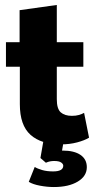

<svg xmlns="http://www.w3.org/2000/svg" viewBox="-20 -572 388 774"><path d="M226 10Q146 10 103 -28.5Q60 -67 60 -152V-303H4V-402H59V-531L209 -552V-402H316V-303H209V-172Q209 -133 225 -119Q241 -105 270 -105Q286 -105 298 -108.5Q310 -112 319 -117L339 -17Q321 -6 291 2Q261 10 226 10ZM197 182Q170 182 141 176.5Q112 171 96 161L120 101Q131 108 150 113.5Q169 119 194 119Q235 119 235 96Q235 89 226.5 83Q218 77 198 77Q190 77 182 78.5Q174 80 165 84L143 65L156 -10H238L226 58L187 44Q198 40 210 37.5Q222 35 232 35Q279 35 304.5 52.5Q330 70 330 102Q330 138 293.5 160Q257 182 197 182Z"/></svg>

Font: Rokkitt SemiBold ExtraBold
Style: Regular
Weight: 800
Version: Version 3.103